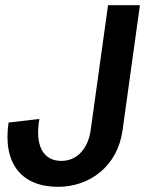

<svg xmlns="http://www.w3.org/2000/svg" viewBox="-20 -707 570 741"><path d="M204 14C328 14 434 -67 453 -204L520 -687H397L330 -205C320 -133 277 -86 217 -86C146 -86 114 -146 132 -248L13 -234C-10 -76 63 14 204 14Z"/></svg>

Font: Ronzino Medium
Style: Italic
Weight: 500
Italic angle: -7.99998°
Designer: Nunzio Mazzaferro
Foundry: Collletttivo
Version: Version 1.000;Glyphs 3.3 (3337)